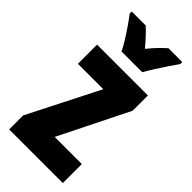

<svg xmlns="http://www.w3.org/2000/svg" viewBox="-244 -816 865 865"><g transform="rotate(45 189.0 -383.0)"><path d="M360 0H18V-89L190 -428H28V-550H352V-453L187 -121H360ZM128 -606Q119 -625 102 -652.5Q85 -680 66 -707.5Q47 -735 33 -753V-766H122Q153 -738 194 -689Q215 -715 232.5 -733Q250 -751 267 -766H355V-753Q341 -734 323 -707Q305 -680 288 -653Q271 -626 260 -606Z"/></g></svg>

Font: Noto Sans Thai ExtCond ExtBd
Style: Regular
Weight: 800
Width: 2
Designer: Monotype Design Team
Foundry: Monotype Imaging Inc.
Version: Version 2.002; ttfautohint (v1.8.4.7-5d5b)